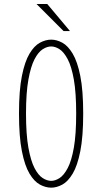

<svg xmlns="http://www.w3.org/2000/svg" viewBox="-20 -898 490 930"><path d="M228 11Q201 11 173.5 -3.8Q146 -18.5 123 -56.8Q100 -95 86 -165.8Q72 -236.5 72 -348Q72 -459.5 86 -529.8Q100 -600 123 -638.2Q146 -676.5 173.5 -691.2Q201 -706 228 -706Q254.5 -706 281.8 -691.2Q309 -676.5 332 -638.2Q355 -600 369 -529.8Q383 -459.5 383 -348Q383 -236.5 369 -165.8Q355 -95 332 -56.8Q309 -18.5 281.8 -3.8Q254.5 11 228 11ZM228 -22Q247.5 -22 268.5 -35.5Q289.5 -49 308 -84Q326.5 -119 337.8 -183Q349 -247 349 -348Q349 -448.5 337.8 -512.2Q326.5 -576 308 -611Q289.5 -646 268.5 -659.5Q247.5 -673 228 -673Q208 -673 186.8 -659.5Q165.5 -646 147.2 -611Q129 -576 117.5 -512.2Q106 -448.5 106 -348Q106 -247 117.5 -183Q129 -119 147.2 -84Q165.5 -49 186.8 -35.5Q208 -22 228 -22ZM319 -747.5H288L157 -878.5H209Z"/></svg>

Font: League Mono Thin Condensed
Style: Regular
Weight: 100
Width: 1
Designer: Tyler Finck
Foundry: The League of Moveable Type / Tyler Finck
Version: Version 2.300;RELEASE